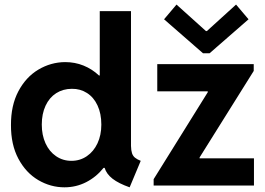

<svg xmlns="http://www.w3.org/2000/svg" viewBox="-20 -800 1143 828"><path d="M431.2 -76.2H426.8Q395 -36.6 351.6 -14.4Q308.1 7.8 257.8 7.8Q198.2 7.8 145 -23.4Q91.8 -54.7 59.3 -115.5Q26.9 -176.3 27.3 -260.7Q26.9 -345.2 59.3 -406.5Q91.8 -467.8 145.5 -499.8Q199.2 -531.7 260.7 -532.2Q303.2 -532.2 340.1 -517.3Q377 -502.4 406.7 -474.6H410.2V-752H544.9V-170.9Q545.4 -150.9 549.3 -139.2Q553.2 -127.4 562 -120.1Q570.8 -112.8 586.9 -106.4L539.1 7.8Q491.7 -8.8 465.3 -29.3Q439 -49.8 431.2 -76.2ZM417 -262.7Q417 -310.1 400.6 -345.2Q384.3 -380.4 355.2 -398.9Q326.2 -417.5 290 -417Q252 -417 222.4 -398.2Q192.9 -379.4 176.5 -344.2Q160.2 -309.1 160.2 -262.7Q160.2 -217.3 176.3 -181.9Q192.4 -146.5 221.7 -126.5Q251 -106.4 288.1 -106.4Q325.2 -106.4 354.5 -126.5Q383.8 -146.5 400.4 -181.9Q417 -217.3 417 -262.7ZM642.6 -27.3 876 -402.3V-406.2H658.2V-523.4H1074.2V-494.1L840.8 -121.1V-117.2H1075.2V0H642.6ZM868.2 -666H872.1L998 -780.3L1051.8 -716.8L883.8 -570.3H855.5L687.5 -716.8L741.2 -780.3Z"/></svg>

Font: Reddit Sans Strawberry
Style: Bold
Weight: 700
Designer: Stephen Hutchings
Foundry: Reddit
Version: Version 1.013